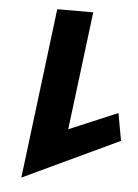

<svg xmlns="http://www.w3.org/2000/svg" viewBox="-48 -923 496 691"><g transform="rotate(5 200.5 -577.5)"><path d="M131 -885 55 -270 401 -433 383 -532 208 -458 261 -885Z"/></g></svg>

Font: Ny Stormning
Style: Kr
Weight: 400
Designer: Robert Jablonski, Mew Too
Foundry: Cannot Into Space Fonts
Version: Version 0.90